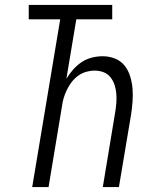

<svg xmlns="http://www.w3.org/2000/svg" viewBox="-20 -755 640 775"><path d="M110 0 223 -677H96V-735H433V-677H288L248 -437Q260 -457 275.5 -474.5Q291 -492 310 -504.5Q329 -517 351 -522.5Q373 -528 394 -528Q421 -528 444.5 -518.5Q468 -509 483 -490Q498 -471 505.5 -446.5Q513 -422 515 -396.5Q517 -371 515 -344.5Q513 -318 509 -292L460 0H395L445 -302Q448 -320 449.5 -339Q451 -358 449.5 -376.5Q448 -395 442.5 -412Q437 -429 426 -443Q415 -457 398 -463.5Q381 -470 362 -470Q345 -470 327.5 -465Q310 -460 295 -449Q280 -438 269 -423.5Q258 -409 250 -392.5Q242 -376 237 -359Q232 -342 230 -325L176 0Z"/></svg>

Font: Iosevka SS04 Light Extended
Style: Italic
Weight: 300
Width: 7
Italic angle: -9°
Monospace: yes
Designer: Belleve Invis
Foundry: Belleve Invis
Version: Version 19.0.0; ttfautohint (v1.8.4)